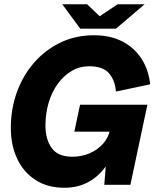

<svg xmlns="http://www.w3.org/2000/svg" viewBox="-20 -870 762 904"><path d="M283 14Q203 14 146.5 -23Q90 -60 60.5 -123.5Q31 -187 31 -267Q31 -357 59.5 -436Q88 -515 140.5 -575Q193 -635 264.5 -669.5Q336 -704 422 -704Q500 -704 556.5 -674.5Q613 -645 646.5 -593Q680 -541 687 -473L526 -439Q522 -490 494 -524Q466 -558 400 -558Q355 -558 317.5 -536Q280 -514 252 -475.5Q224 -437 209 -386.5Q194 -336 194 -278Q194 -214 223.5 -173Q253 -132 320 -132Q364 -132 401.5 -148Q439 -164 465 -193Q491 -222 499 -262L523 -377H674L594 0H471L488 -214L538 -216Q518 -145 483 -93.5Q448 -42 398 -14Q348 14 283 14ZM330 -250 357 -377H611L584 -250ZM397 -735 419 -773 534 -850H661L526 -735ZM358 -735 273 -850H390L471 -773L487 -735Z"/></svg>

Font: Radio Canada Big
Style: Bold Italic
Weight: 700
Italic angle: -12°
Designer: Étienne Aubert Bonn
Foundry: Coppers and Brasses
Version: Version 1.001